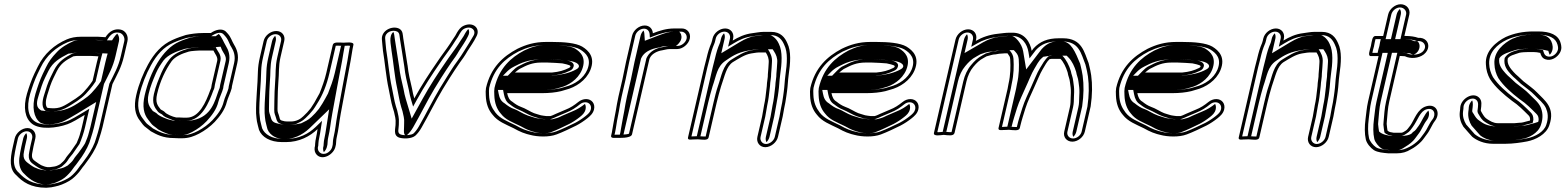

<svg xmlns="http://www.w3.org/2000/svg" viewBox="-20 -649 7371 904"><path d="M358.9 -26.4 358.8 -26.1C354.6 -7.5 347.9 7.8 340.9 24.5C337.5 29.5 313.6 64.4 310.7 68.1C303.8 77.1 293.6 87.5 286.5 100.2C282.3 107.3 273.3 115.2 263.7 123.9L253.8 129.2C241.2 135.6 233.4 135.3 214.2 138H203.5C196.9 137.1 186.3 134.5 184 132.8L173.6 128.6C170.8 127.2 165.7 124 160.4 120.3C137.3 103.2 124.5 101.7 133.1 64.5L133.2 64.2C134.2 57 135.7 49.1 137.7 40.5L146.4 2.5C152.4 -23.3 135.4 -46 109.1 -46C82.9 -46 55.4 -23.4 49.4 2.5L40.7 40.5C25.8 105 24.8 149.1 57.2 176.4C85.7 206.8 124.6 235 197.9 235H198.3L221.5 232.9C247.2 227.9 262.9 224.7 289 212C315.2 199.4 327.5 188.2 342.9 171.9C357.4 157.2 366 141 377.4 128.3L389.3 112C407.2 89.2 429.2 53.4 440.3 24.4L447.5 2.1C452.7 -14.3 458.4 -32 462.8 -50.9L509.4 -253.1C531.6 -298.4 551.3 -330.5 563.9 -385.2L580.1 -455.1C586 -481 570.5 -505.9 546.5 -509.9C518.9 -514.8 494.8 -502.1 476.7 -474H473.9C460.9 -474 444.7 -476.9 427 -476H361C336.1 -476 313.7 -471.8 294.3 -463.4C237.2 -438.8 186.8 -396 157.4 -334.2L142.2 -303.1C128.1 -273.3 117.3 -241.7 106.9 -207.5C88.3 -143.4 97.4 -91.8 131.5 -65.7C168.4 -37.6 246.3 -45.5 297.4 -64.1C317.5 -71.1 350.5 -90.6 378.8 -108L365.5 -50.4C363.5 -41.3 361.3 -33.4 358.9 -26.4ZM410.8 -385.5C420.3 -385.5 431.2 -384.3 443.2 -383.7C441.1 -376.4 438.1 -364.7 435.9 -355L415.9 -268.5C407.8 -256.8 402.3 -248.4 392.2 -236.7C365 -203.3 351.6 -193.9 309.8 -167.9C271.1 -143.3 252.4 -134.6 203.5 -141.2C193.4 -148.6 193.6 -173.7 202.2 -200.4C211.4 -230.1 219.6 -257.4 231.9 -282.1L247.7 -314.2C266.2 -350.8 289.3 -365.1 324.9 -383.6C330.4 -384.3 335.7 -385.5 340.1 -385.5ZM470.5 -459H483.3L489.2 -468.3C504 -491.1 519.5 -498.8 540.6 -495.1C557.3 -492.3 569.3 -473.3 565.1 -455.1L548.9 -385.2C536.7 -332.4 517.8 -301.9 494.9 -255L447.8 -50.9C443.6 -32.8 438 -15.5 432.9 0.8L425.8 22.6C415.2 49.9 394.7 83.3 377.6 105L366.1 120.8C352.5 136.2 345 150.6 332.8 163.1C317.7 179.1 309.2 187.1 284.8 198.8C260.8 210.6 246.9 213.3 222.7 218.1L201.1 220C130.6 219.7 96.8 194 69.1 164.6C51.1 149.3 43 126.4 46.1 94.7C48.9 75.7 51.1 60.4 55.7 40.5L64.4 2.5C68.5 -15 88 -31 105.7 -31C125.1 -31 135.2 -13.8 131.4 2.5L122.7 40.5C120.7 49 118.9 58.8 118 64.8C108.1 109.8 128.6 117.6 149.5 133C155.7 137.4 160.6 140.4 164.6 142.5L174.2 146.4C184.2 151.1 190 151.7 199 153H211.8C229.9 150.4 241.1 150.9 258.5 142.1L270.8 135.5C280.9 126.4 291.9 118.1 299.6 105.1C305.4 94.7 314.1 85.9 322.3 75.3C327.2 68.9 350 35.3 354.3 28.9C364.3 5 373.9 -21.4 380.5 -50.4L400.6 -137.1L372.9 -120.2C344.9 -103 312.1 -84 295.2 -78.1C250.8 -61.9 184.6 -55.3 150.4 -73.4C113.9 -92.6 102.9 -142.3 121.7 -206.5C131.9 -240 142.6 -271.3 155.9 -299.4L171.1 -330.6C198.1 -387.3 243.8 -426.7 297.7 -449.9C314.2 -457 334.2 -461 357.5 -461H423.9C439.7 -461.8 455.2 -459 470.5 -459ZM414.3 -400.5H343.5C334.7 -400.5 329.8 -398.9 323.3 -398.1C286.1 -378.8 255.8 -361.1 234.1 -318.1L218.3 -286C205.1 -259.4 196.6 -231 187.6 -201.6C177.8 -171.3 175.4 -141.1 195 -126.8C248.2 -119.6 275 -129.8 315.9 -155.8C357.2 -181.5 375.3 -194.7 403.2 -228.9C414.7 -242.1 421.4 -252.7 430.1 -265.2L450.9 -355C453 -364.4 456 -376 458 -383L462.2 -398L447.3 -398.7C435.9 -399.3 425 -400.5 414.3 -400.5ZM523.9 -385.2 540.1 -455.1C543.2 -468.9 539.1 -482.5 531.9 -490.8C526.9 -486.5 521 -479.9 515.7 -471.7L507.5 -459H470.5C438.8 -459 434.9 -461.4 426.5 -461H357.5C345.8 -461 336.4 -459.7 323.7 -454.2C297.1 -442.7 265.9 -424.6 244.3 -399.9C225.7 -380.6 209.4 -359.2 196.9 -332.8L181.7 -301.7C167.9 -272.5 157.1 -241 146.8 -207.1C128.5 -144.4 140 -94.5 167.9 -73.2C188.7 -57.4 237.7 -62.4 271.1 -74.6C282.5 -78.5 317.2 -97.9 345 -115L432.9 -168.8L405.5 -50.4C403.5 -41.4 401 -32.7 398.9 -26.1C394.4 -6.9 387.5 8.9 380.6 25.5C378.1 31.4 353 66.3 349.2 71.1C341.7 80.9 332.3 90.5 325.8 102.2C319.8 112.2 308.7 121.3 298.7 130.3L285.8 137.2C268 146.2 235.7 150.5 218.3 153H193C177.1 150.8 164.8 149.4 151.6 142.8L141.5 138.7C136.1 135.9 131.3 133 124.3 128C103.3 112.5 84.3 102.8 93.1 64.4C94.1 57.6 95.7 49.1 97.7 40.5L106.4 2.5C108.6 -6.8 107.3 -15.4 103.7 -22.3C97.4 -16 91.6 -6.8 89.4 2.5L80.7 40.5C76 60.8 73.6 77.5 70.9 95.7C67.4 130 77.3 155.2 94.7 169.9C123.1 200.1 156.6 218.9 197.4 220L210.1 218.8C230.8 214.7 236.3 214.1 258 203.5C280.4 192.7 289.8 184.3 305.2 168C318.3 154.6 326.1 139.8 339 125.1L350.7 109.1C368.2 86.9 389.6 52.1 400.5 23.7L407.6 1.6C412.8 -14.7 418.5 -32.3 422.8 -50.9L469.6 -253.8C492.1 -299.8 511.5 -331.1 523.9 -385.2ZM414.3 -400.5C432.4 -400.5 443.4 -399 451.7 -398.6L486.9 -396.9L483.1 -383.5C481.1 -376.3 478.1 -364.6 475.9 -355L455.6 -267.2C447.3 -255.2 441.2 -245.8 430.4 -233.3C403.1 -199.9 385.3 -186.9 343.8 -161C307.1 -137.7 263.2 -116.8 187 -127.1L173.9 -128.9L167.5 -133.5C147.7 -147.9 153.5 -173.4 162.4 -200.8C171.5 -230.5 179.8 -258.2 192.4 -283.6L208.3 -315.7C229.2 -357.3 261.8 -375.5 301.8 -396.2L315.8 -397.9C315.8 -397.9 323.5 -400.5 343.5 -400.5Z M1002.7 -362.5 976.8 -250.5C975.7 -245.4 975 -241.6 974.3 -235.1C974.1 -234.6 972.2 -229.5 970 -224.9C949.1 -167.3 918.1 -95 859 -95H843.9C839.2 -95 831.8 -95.3 822.8 -96H809.2C791.8 -99.5 764.3 -111.2 756.2 -120.8C751.8 -126 743.5 -129.6 736.7 -133.6C722.1 -151.9 710.3 -165.8 719.7 -206.5C733.5 -266.4 758.8 -319.7 788.4 -361.3C805.3 -383.1 835.7 -396.5 869.2 -406.2L879.6 -408.1C887.9 -409 908.1 -411 916.8 -411H980.5C982 -411 982.9 -411 984.9 -411.2C990.9 -396.2 1007 -381.1 1002.7 -362.5ZM1072.1 -243.1 1097.2 -351.9C1105.9 -389.6 1095.4 -416.9 1082.4 -438C1070.9 -456.8 1068.4 -472.6 1052.7 -490.3L1045.5 -498.1C1028.1 -518.3 994.8 -509.5 972.5 -493.5H935.9C907.4 -493.5 879.2 -489.5 855.6 -484.4L825.7 -474.5C814.4 -470.5 803.4 -466.1 793.6 -461.6C741.6 -438.9 705.4 -397.2 677.1 -345.5C653.9 -303.1 633.7 -254.3 621.3 -200.6C608.8 -146.5 616.6 -108.6 638.8 -80.8C647.6 -69.9 654.7 -56.5 668.8 -47.6C675.5 -43.3 681.5 -37 690 -31C717.8 -15.7 746.9 1 798.7 1C808.7 1.7 816.1 2 821.5 2H836.6C869.5 2 893.6 -7.6 917.5 -19.9C944 -33.8 970.2 -53.3 991 -74.9C1013.7 -99.8 1039.2 -130.9 1048.4 -170.8C1051.5 -184.3 1066.8 -215.8 1070.9 -233.4L1071.1 -234.2C1071.1 -237.1 1071.4 -240.2 1072.1 -243.1ZM984 -426H920.3C909.6 -426 889.8 -423.9 880.8 -422.9L868.9 -420.8C834.3 -410.8 798.8 -396.8 776.9 -368.4C762 -349.1 750.8 -330.7 739.8 -306C726 -273.1 713.7 -245.4 704.7 -206.5C694.2 -161.1 709.1 -141.2 723.8 -122.8C728.4 -116.9 741.5 -112.1 743.4 -109.8C752.7 -98.9 764.9 -95 778.7 -89.4C788.6 -84.9 795.4 -82.8 804.4 -81H818.8C829.3 -80.2 834.8 -80 840.4 -80H855.5C930.5 -80 965 -169.6 984.1 -222.1C987.9 -230.2 988.1 -230.7 989.4 -235.7C990.1 -241.9 990.8 -245.8 991.8 -250.5L1017.7 -362.5C1024.2 -390.5 1003.5 -409.1 999.4 -419.2L996.3 -426.9C992.4 -426.6 987.7 -426 984 -426ZM802.7 -14H802.2C754.1 -14 727 -29.5 700.2 -44.2C692.5 -49.7 687.3 -55.4 679.1 -60.7C667.8 -67.9 661.4 -79.5 651.8 -91.6C631.9 -116.4 624.6 -149.7 636.3 -200.6C648.3 -252.6 667.9 -300 690.4 -341C717.5 -390.6 750.3 -427.7 797.2 -448.2C806.6 -452.5 817 -456.6 827.7 -460.4L856.5 -470C880.7 -475.1 905.4 -478.5 932.4 -478.5H974.6C993.2 -491.9 1019.4 -502.6 1033 -486.9L1040.2 -479C1051.3 -466.5 1055.3 -455.7 1061.9 -441C1064.3 -434.2 1066.5 -431.9 1068.7 -428.4C1080.9 -408.5 1089.8 -384.8 1082.2 -351.9L1057.1 -243.1C1056.3 -239.5 1055.9 -235.3 1055.7 -232.7C1051.4 -216 1037.4 -188.2 1033.4 -170.8C1025.3 -135.7 1002.6 -107.5 980.7 -83.6C962.1 -64.1 937.2 -45.6 912.9 -32.9C890.2 -21.2 869.8 -13 840 -13H824.9C820.1 -13 812.4 -13.3 802.7 -14ZM1014.3 -235.3 1014.2 -234.9C1013.7 -233.1 1012.3 -229.4 1009.7 -223.8C991.9 -175 977.1 -100.2 888 -83C878.2 -81.1 866.8 -80 855.5 -80H840.4C831.9 -80 825.8 -80.3 815.7 -81H796.2C781 -84 769.1 -87.2 756.1 -93C744.2 -97.8 727 -104.3 717.8 -115.2C716.4 -116.8 707 -122 699.6 -126.3C684.4 -145.5 669.7 -163.2 679.7 -206.5C688.4 -244.4 700.5 -271.4 714.2 -304.1C724.8 -328 735.5 -344 749.8 -364.1C770.4 -390.8 809.7 -407.1 850.2 -418.9L868.1 -422.1C881.1 -423.5 897.8 -426 920.3 -426H981.4L1018.8 -429.2L1024.6 -414.7C1029.6 -402.1 1047.9 -385.1 1042.7 -362.5L1016.8 -250.5C1015.7 -245.6 1015.1 -241.7 1014.3 -235.3ZM824.9 -13H840C848.9 -13 861.8 -15.7 885.6 -28C908.8 -40.1 933.1 -57.8 953.2 -78.8C975.3 -102.9 999.6 -132.7 1008.4 -170.8C1011.9 -185.9 1027 -216.7 1030.9 -233.6C1031 -236.3 1031.4 -239.9 1032.1 -243.1L1057.2 -351.9C1065.5 -387.9 1055.6 -413.4 1043.2 -433.5C1031.2 -453.2 1026.4 -471.6 1010.2 -489.1C1009.7 -488.8 1008.6 -488.1 1007.8 -487.5L995.3 -478.5H932.4C915.1 -478.5 896.1 -476.2 877.1 -472.4L851.5 -463.8C842.2 -460.5 832.5 -456.8 823.6 -452.6C744.3 -418 686.6 -310.1 661.3 -200.6C649.1 -147.6 657.1 -111.6 677.4 -86.2C686.8 -74.4 694.6 -61.9 703.8 -56C713.1 -50.1 717.6 -44.9 725 -39.5C754.5 -23.3 775.9 -14 802.2 -14H805.7C812.3 -13.6 824.8 -13 824.9 -13Z M1564.9 0.5C1575.7 -46.2 1574.9 -62.4 1584.5 -114.9C1599.6 -198.2 1615.3 -281.7 1630.8 -362.8C1635.7 -388.7 1638.3 -412.6 1643.3 -434.5L1644 -437.5C1647.9 -454.4 1607.5 -448 1598 -448C1577.2 -448.5 1550.4 -453.1 1546.8 -437.5L1516.3 -305.5C1508.5 -271.7 1496.3 -239.3 1484.6 -209.8C1483.5 -207.2 1460 -165.1 1459.7 -165.2L1443.2 -139.5C1431.5 -124.5 1421.9 -114.5 1408.5 -102C1394.9 -88.4 1375.4 -77 1349 -77H1331.8C1320.9 -77 1320.5 -78 1306.2 -81.5C1297.7 -85.1 1298.3 -86.9 1294.9 -99.7C1290.8 -116.3 1286.1 -119.5 1286.6 -135.8C1287.1 -157.8 1287.2 -196.6 1288.2 -219.7L1290.6 -263C1295 -306.3 1290.4 -335.2 1300.7 -379.8L1318.3 -456.1C1324.3 -481.9 1307.3 -503 1280.6 -503C1254 -503 1227.2 -481.8 1221.2 -455.9L1203.5 -379.1C1197.7 -353.7 1195.1 -334.1 1194.3 -312.5C1193.6 -250.7 1184.1 -176.3 1185.7 -115.1C1185.4 -107.8 1189.7 -77.4 1189.7 -77.4C1192.7 -66.4 1195.9 -47.9 1199.6 -37.1C1213 -3.7 1251.4 20 1308.3 20H1326.6C1388.8 20 1439.5 -6.9 1475.2 -41.3C1473 -27.3 1471.2 -13.8 1468.1 -0.5C1465.7 9.8 1464.3 19 1463.9 26.8L1463.2 38.1L1461.4 45.9C1459.9 59.2 1462.9 70.5 1470.8 79.1C1498.1 109.3 1553.2 78.3 1559.9 39.3L1561.8 31.1C1563.3 19.7 1562.6 10.5 1564.9 0.5ZM1549.9 0.5C1547 13 1547.6 23.9 1546.6 31.9L1544.8 39.7C1543.3 48.8 1538.3 57.2 1530.7 64C1504.6 87.6 1474.4 72.6 1476.6 45L1478.5 36.9L1479.3 24.2C1479.6 17.4 1480.9 9.2 1483.1 -0.5C1486.4 -14.8 1488.3 -28.7 1490.4 -42.4L1496.3 -80.2L1465.7 -50.7C1433.3 -19.5 1387.7 5 1330 5H1311.8C1258.8 5 1225.6 -17.3 1214.2 -44.8C1211 -54.6 1207.6 -73.4 1204.8 -83.4C1204.1 -88.4 1201 -114.9 1201.1 -118.3C1199.6 -178 1209 -252.8 1209.7 -315.5C1210.5 -335.9 1212.9 -354.6 1218.5 -379.1L1236.2 -455.9C1240.2 -473.1 1258.5 -488 1277.2 -488C1295.9 -488 1307.2 -473.1 1303.3 -456.1L1285.7 -379.8C1274.7 -332.3 1279.5 -302.5 1275.3 -260.8L1272.8 -217C1271.8 -193.3 1271.7 -154.5 1271.2 -132.8C1270.6 -112.8 1276.5 -106.9 1279.9 -93.1C1282.8 -82.2 1285.7 -72.5 1297.6 -67.5C1308.8 -62.8 1316.7 -62 1328.3 -62H1345.5C1354 -62 1367 -63.7 1374.3 -65.3C1389.6 -72.8 1404.2 -78.7 1418.1 -92.6C1431.2 -105 1442.5 -116.7 1454.7 -132.4C1461 -140.5 1466.8 -151.1 1472 -159.1C1499.4 -201.4 1517.9 -247.7 1531.3 -305.5L1560.9 -433.5C1569.2 -434.7 1581.2 -433.3 1594.4 -433C1603.3 -433 1620.8 -434.9 1628.1 -433.4C1622.6 -408.7 1620.4 -387.3 1615.6 -362.2C1600.1 -281.1 1584.4 -197.5 1569.4 -114.1C1559.6 -60.6 1560.4 -44.9 1549.9 0.5ZM1585.8 -433.2 1556.3 -305.5C1548.4 -271.1 1536.1 -238.6 1524.3 -208.7C1522.3 -204.3 1501.4 -166.6 1498.5 -162.5L1481.9 -136.9C1469.9 -121.4 1459.9 -110.8 1445.9 -97.7C1431.6 -83.7 1414.1 -76.3 1398 -68.4C1379.4 -64.2 1367.3 -62 1345.5 -62H1328.3C1305.2 -62 1289.5 -67 1282.4 -68.7C1261.6 -73.7 1258.1 -85.2 1254.9 -97C1251.2 -112.2 1245.9 -116.9 1246.4 -134.7C1246.9 -156.5 1247 -195.4 1248.1 -218.7L1250.5 -262.2C1254.8 -304.9 1250.1 -334.1 1260.7 -379.8L1278.3 -456.1C1280.5 -465.6 1279.3 -473.5 1275.5 -480.4C1269.4 -474.5 1263.4 -465.4 1261.2 -455.9L1243.5 -379.1C1237.7 -354 1235.2 -334.8 1234.4 -313.6C1233.8 -251.5 1224.3 -177.3 1225.9 -116.3C1225.6 -110.5 1229.2 -83.4 1229.7 -79.8C1232.8 -68.6 1235.9 -50.6 1239.4 -40.4C1252.6 -8 1287.8 5 1311.8 5H1330C1358.3 5 1401.8 -10.9 1437.9 -45.6L1529.7 -134.2L1515.3 -41.7C1513.1 -27.8 1511.3 -14.2 1508.1 -0.5C1505.8 9.6 1504.4 18.4 1504.1 25.8L1503.3 37.7L1501.5 45.6C1500.6 53.7 1501.7 61.2 1504.8 67.3C1512 60.1 1518 50.4 1519.9 39.4L1521.7 31.4C1523 21.3 1522.4 11.4 1524.9 0.5C1535.6 -45.7 1534.8 -61.7 1544.5 -114.6C1559.5 -197.9 1575.2 -281.5 1590.7 -362.6C1595.6 -387.8 1598 -410.9 1603 -433.3C1602.2 -433.2 1598.6 -433 1594.6 -433H1593.3C1590.1 -433.1 1589.8 -433.1 1585.8 -433.2Z M1835.2 -122.2C1839 -104.2 1844.5 -87.3 1842.5 -68H1842.6C1843.2 -45.9 1828.6 -11.9 1859.7 -1C1881.3 5.4 1918.1 4.6 1935.6 -10.3C1945.6 -19.4 1956.1 -32.7 1964.7 -48.1C1999.7 -108.9 2030.1 -171.6 2064.2 -228.4L2096.2 -280.3C2114 -308.4 2126.8 -327.6 2143.6 -352.2C2156.8 -369.7 2169.8 -388.2 2180.6 -407.6C2194.2 -429.2 2210.5 -451.2 2222.8 -476.7C2243.8 -513.5 2210.2 -548 2164.8 -528.5C2146.6 -520.3 2139.9 -508.2 2131.9 -495.9L2123.5 -480.7C2119.9 -475.4 2114.8 -467.8 2109.7 -460L2098.8 -443C2080 -414.4 2059.6 -389.2 2039.6 -358.9C2002.5 -305.3 1964.2 -246.6 1930.6 -185.7C1925.6 -202.2 1923.8 -211.7 1919.8 -232.8C1911.1 -270.4 1903.1 -301.1 1898.9 -342H1898.7C1891.8 -384.9 1885.5 -428.8 1878.7 -468.9C1876 -484.4 1878.3 -503.7 1859.7 -514C1827.5 -530.2 1774.1 -505.8 1778.1 -462.6C1779.1 -445.1 1781.5 -431 1782.8 -413.6L1782.7 -412.7C1792.2 -356.2 1797.5 -287.3 1809.9 -231C1816.4 -201.9 1820.7 -169.4 1829.1 -142ZM1850.2 -128.8 1843.9 -149.1C1835.9 -175.1 1831.7 -207.4 1825 -237.1C1813.2 -291 1807.2 -362.2 1798.3 -415.7C1796.5 -439.4 1794.5 -448.2 1793.5 -467C1790.7 -497.2 1827.2 -511.4 1850.2 -500.4C1862.5 -493.1 1860.2 -482.3 1863.5 -463.3C1870.3 -423.5 1876.5 -379.6 1883.5 -336.5C1888 -294.4 1896.1 -263.5 1904.7 -226.8C1908.5 -206.3 1910.7 -195.4 1915.7 -178.7L1925.1 -147.2L1943.8 -181.1C1977 -241.3 2014.7 -299.1 2051.9 -352.8C2071.6 -382.6 2091.6 -407.2 2111.3 -437.2L2122.2 -454.2C2127.5 -462.2 2132.5 -469.7 2136.2 -475.3L2144.8 -490.7C2153.4 -504.1 2156.4 -509.6 2168.3 -515C2200.6 -528.9 2223.1 -505.1 2209.7 -481.6C2196.3 -458.1 2182.5 -436.3 2168 -413.2C2156.5 -394.9 2145.2 -376.8 2131.9 -359.2C2113.7 -335.1 2101.6 -314.3 2083.5 -285.8L2051.4 -233.7C2016.5 -175.6 1986.3 -113.1 1951.7 -52.9C1943.9 -39.1 1934.1 -27.1 1926.8 -20.4C1917.6 -13 1886.8 -9.8 1867.3 -15.4C1847 -23.1 1858.9 -41.1 1858 -71.8C1859.9 -92.9 1853.7 -112.2 1850.2 -128.8ZM1875.2 -124.9C1878.8 -107.4 1884.7 -90.1 1882.8 -69.5C1883.4 -46.2 1877.9 -18.3 1887.8 -12.7C1892.2 -11.8 1893.4 -10.7 1898.8 -15.2C1906.8 -22.4 1917.3 -35.4 1925.5 -50C1960.4 -110.5 1990.6 -173.1 2025.1 -230.5L2057.1 -282.5C2075.2 -310.9 2087.7 -329.8 2104.8 -354.9C2118.3 -372.8 2130.6 -390.2 2141.5 -409.7C2155.7 -432.3 2171.2 -452.9 2183.4 -478.4C2191 -491.8 2190.2 -504.2 2184.9 -512.6C2180.1 -507.9 2176.1 -501.5 2171 -493.8L2162.6 -478.5C2158.9 -473.2 2153.8 -465.5 2148.7 -457.7L2137.8 -440.6C2118.5 -411.4 2098.4 -386.5 2078.5 -356.5C2041.3 -302.8 2003.3 -244.5 1969.9 -183.9L1918.3 -90.5L1890.7 -182.8C1885.7 -199.4 1883.7 -209.6 1879.8 -230.4C1871.4 -266.3 1863 -300 1859 -337.6C1851.2 -385.8 1845.7 -425.2 1838.7 -466.7C1836.6 -478.5 1836.8 -490.5 1832 -498.7C1808.5 -478.5 1821.3 -437.5 1823 -414.7L1822.9 -414.1C1832.3 -357.7 1837.7 -288.9 1850 -233.5C1856.5 -204.1 1860.8 -171.6 1869 -145Z M2428.7 -325.6C2459.6 -341.8 2485.8 -354.5 2528.1 -354.5H2557.6C2569.5 -354.5 2618.9 -351.6 2627.5 -350.6C2630.2 -350.3 2666.1 -342.8 2665.1 -338.2L2665.7 -336.2L2665.4 -335C2665.1 -333.6 2662.8 -331.2 2659.3 -329.3C2634.7 -317.1 2613.1 -310.8 2579.1 -307.5L2404.4 -307.5C2405.9 -309 2428.1 -327 2428.7 -325.6ZM2391.7 -170.4C2378.7 -177.4 2371.6 -191.2 2367.9 -210.5H2534.9C2564.8 -210.5 2596.2 -213.6 2621.6 -219.8L2642 -225.8C2690.8 -237.9 2738.9 -269.9 2759.4 -318.7C2784.1 -379.5 2751.5 -411 2721 -429.6C2690.6 -447.2 2633.9 -451.5 2580 -451.5H2550.5C2497.5 -451.5 2456.3 -438.7 2416.6 -419.5C2348 -383.4 2290.3 -330.7 2268.3 -235L2268.2 -234.7L2268.2 -234.5C2266.5 -224.4 2266.3 -212.4 2267.2 -199C2268.4 -161.2 2279.6 -131.3 2299.4 -108.6C2324 -76.6 2359.8 -64.3 2398.5 -45.2L2419 -34.3C2431.1 -27.9 2446.8 -22 2460.9 -17.8L2477 -13.7C2509.6 -4.8 2564 -2.2 2600.7 -16.1C2632.2 -28 2662.9 -43.1 2692.5 -57.5C2711 -67 2730.7 -80.1 2746.2 -92.7C2758 -102.3 2772.5 -114.6 2776.9 -134C2783.1 -160.6 2766.3 -182.5 2739.6 -182.5C2726.4 -182.5 2713.5 -177.6 2702.1 -168.3C2684.3 -153.9 2665.7 -141.4 2643.3 -132.8L2598.6 -113.7C2587.5 -108.9 2580.7 -104.8 2571.2 -102.5H2552.5C2539.9 -103.7 2538.1 -104.4 2526.3 -106.3L2510 -111.2C2505.4 -112.5 2500.4 -114.1 2494.5 -116.1C2479.4 -121.3 2452.3 -139.7 2432 -146.1C2416.6 -152 2403.7 -160.7 2391.7 -170.4ZM2632.6 -365.5C2622.6 -366.7 2574.4 -369.5 2561.1 -369.5H2531.6C2487 -369.5 2456 -355.2 2426.2 -339.7C2412.5 -334.5 2399.4 -321.5 2394.5 -316.5L2370.9 -292.5L2576.3 -292.5C2612 -295.9 2636.9 -302.9 2663.6 -316.2C2669 -318.9 2677.7 -323.5 2680.4 -335L2681.5 -339.9C2682.3 -364.5 2633.2 -366.5 2632.6 -365.5ZM2381.2 -157.4C2394.8 -146.6 2406.9 -138.5 2423.7 -132C2440.9 -125.3 2468.5 -108 2486.7 -101.8C2492.6 -99.8 2498 -98.1 2502.7 -96.7L2519.7 -91.6C2531.3 -89.7 2534.9 -88.7 2548.4 -87.5H2569.6C2583 -90.8 2591.8 -95.8 2601.9 -100.2L2646.2 -119.1C2672.6 -129.5 2691.4 -142.4 2710.2 -157.7C2718.3 -164.3 2726.8 -167.5 2736.2 -167.5C2754.5 -167.5 2766.2 -152.3 2761.9 -134C2759 -121.2 2749.9 -112.9 2738 -103.3C2723.8 -91.7 2704.7 -79.1 2688.1 -70.5C2658.9 -56.4 2628.4 -41.4 2598.2 -30C2567.1 -18.2 2514.5 -19.9 2483.9 -28.3L2468 -32.3C2453.4 -36.8 2439.7 -41.9 2428.6 -47.8L2407.9 -58.9C2367.7 -78.7 2334.8 -90.1 2312.4 -119.2C2295.2 -141.6 2283.8 -166 2282.6 -203C2281.7 -216.2 2282.1 -227.3 2283.3 -235.3C2304.7 -326.2 2356.5 -372.3 2421.1 -406.5C2459.8 -425.1 2496.6 -436.5 2547 -436.5H2576.6C2629.7 -436.5 2684.9 -431.5 2711 -416.3C2740 -398.6 2766 -372.6 2745.3 -321.3C2727.8 -279.9 2686.1 -251.3 2641.1 -240.2L2620.8 -234.2C2596.4 -228.4 2567.1 -225.5 2538.4 -225.5H2348.7L2352.7 -204.7C2356.7 -184 2364.6 -167.2 2381.2 -157.4ZM2348.1 -292.5 2366.9 -311.6C2371.2 -316 2384.6 -328.3 2401.6 -336.2C2429.6 -350.7 2465.9 -369.5 2531.6 -369.5H2561.1C2582.3 -369.5 2625.4 -367 2642.2 -364.9C2650.9 -364 2698.8 -360.3 2705 -341.3C2705.4 -339.9 2705.6 -339 2706 -337.7L2705.4 -335C2704.2 -329.6 2699.6 -325.9 2691.9 -321.7C2663.4 -305.9 2626.6 -296.9 2580.8 -292.5ZM2356.2 -162.2C2337.3 -173.3 2331.6 -188.8 2327.8 -208.2L2324.5 -225.5H2538.4C2560.4 -225.5 2583 -227.8 2600.2 -231.8L2620.3 -237.7C2652.5 -245.7 2699.7 -272.1 2719.8 -319.7C2743.1 -377.4 2712.9 -404.7 2686.5 -420.9C2666.6 -432.2 2626.5 -436.5 2576.6 -436.5H2547C2514.1 -436.5 2485.5 -429.2 2448.2 -411.3C2385.7 -378.2 2329.9 -328.9 2308.2 -234.9C2306.7 -225.3 2306.4 -213.9 2307.4 -200.5C2308.6 -163.4 2319.3 -135.4 2337.9 -114.1C2360.9 -84.2 2389.2 -75.6 2431.6 -54.8L2452.5 -43.6C2462 -38.6 2473.9 -34.1 2486.6 -30.1L2501.9 -26.3C2526.1 -19.6 2556.8 -19.9 2573.4 -26.2C2601.9 -36.9 2631 -51.2 2661 -65.8C2676.2 -73.6 2695.6 -86.3 2710 -98C2721.4 -107.2 2733 -116.8 2736.9 -134C2739.2 -144 2737.9 -152.7 2734.1 -159.7C2716.7 -146 2699.3 -134 2671.7 -123.2L2627.9 -104.4C2619.9 -101 2612.7 -95.4 2591 -90.1L2580.2 -87.5H2544.3C2525.9 -89.2 2514.7 -91.3 2503.2 -93.2L2483.6 -99.1C2478.4 -100.6 2472.4 -102.5 2466.1 -104.6C2441.6 -113 2415.8 -130.8 2404.6 -134.3C2383.6 -140.9 2369.3 -151.8 2356.2 -162.2Z M2861 -26 2857.4 -10.5C2854.2 3.4 2874.5 0 2883 0C2888.3 0 2951.1 4 2955.8 -16.5L3037.9 -372C3040.7 -376.9 3040.9 -378.5 3041.1 -378.4C3049.9 -395.5 3074.1 -408.8 3097.7 -412.1C3111.2 -414 3118.9 -418 3133 -418H3168C3193.8 -418 3221.6 -440.3 3227.7 -466.5C3233.8 -492.7 3216.3 -515 3190.4 -515H3155.4C3117.6 -515 3085.7 -504.8 3053.9 -492.4C3052.6 -512.6 3038.7 -529 3015.6 -529C2989 -529 2962.1 -507.1 2955.9 -480.5L2927.5 -357.5C2921.1 -329.7 2917.2 -304.2 2910.6 -275.5L2891.9 -194.5C2889.6 -184.3 2887.3 -172.9 2885 -160.1L2879.1 -126C2877.6 -116.7 2875.9 -108 2874 -99.5C2870.9 -86.3 2865.8 -51.2 2863.6 -41.5L2863.4 -40.9C2863.2 -37.1 2862.5 -32.5 2861 -26ZM2889 -99.5C2891 -108.3 2892.8 -117.6 2894.3 -127L2900.1 -160.9C2902.4 -173.5 2904.6 -184.6 2906.9 -194.5L2925.6 -275.5C2932.4 -304.9 2936.3 -330.5 2942.5 -357.5L2970.9 -480.5C2975.2 -498.8 2993.8 -514 3012.2 -514C3027.6 -514 3037.5 -503.1 3038.6 -488.1L3039.7 -472L3056.7 -478.6C3087.7 -490.7 3117 -500 3151.9 -500H3186.9C3204.4 -500 3216.8 -484.2 3212.7 -466.5C3208.6 -448.8 3188.9 -433 3171.5 -433H3136.5C3119 -433 3109.3 -428.4 3099 -426.9C3071.4 -423.1 3041.9 -408.8 3027.3 -382C3025.7 -378.5 3026.4 -379.5 3023.5 -374.5L2941.5 -19.5C2928.6 -14.1 2891.8 -15 2886.5 -15C2881.6 -15 2876.8 -14.6 2873.4 -14.7L2876 -26C2880.5 -45.4 2884.3 -79.1 2889 -99.5ZM2901 -26 2898.4 -14.7C2903.9 -14.6 2912.3 -14.9 2915.4 -15.4C2915.5 -15.6 2915.7 -16 2915.8 -16.5L2998.1 -373C3001.1 -378.2 2999.8 -376.9 3002.1 -380.8C3012.6 -399.8 3037.2 -418.9 3086.9 -426.1C3086.9 -426.1 3098.2 -433 3136.5 -433H3162.1C3171.1 -438 3184.2 -451.3 3187.7 -466.5C3191.2 -481.5 3184.8 -494.7 3177.6 -500H3151.9C3134.9 -500 3113.2 -494.8 3081.7 -482.5L3016.1 -457L3013.8 -490.8C3013.4 -496.2 3012.2 -500.7 3009.9 -505.4C3003.6 -498.9 2998.1 -490.1 2995.9 -480.5L2967.5 -357.5C2961.2 -330 2957.3 -304.5 2950.6 -275.5L2931.9 -194.5C2929.6 -184.4 2927.3 -173.1 2925 -160.4L2919.2 -126.4C2917.7 -117.1 2916 -108.1 2914 -99.5C2911 -86.7 2906 -52.1 2903.5 -41.3C2903.3 -37.6 2902.5 -32.4 2901 -26Z M3574.7 -137.5C3572 -125.6 3570.5 -110.5 3568.1 -99.9L3546 -4.5C3540.1 21.3 3557.1 44 3583.3 44C3609.6 44 3637.1 21.4 3643 -4.5L3665.2 -100.6C3668.1 -112.9 3669.6 -128 3672 -138.4C3676.5 -158.3 3679.7 -176.7 3682.5 -197.3L3685.5 -218.7C3689.4 -246.2 3689.5 -268.9 3693.2 -295.3C3701.4 -352.4 3706.2 -407.2 3686.8 -446.3C3675.8 -471.7 3656.3 -499 3610.5 -499H3575.7C3556.9 -499 3538.7 -494.5 3523.2 -492.9C3486.1 -488.5 3457.1 -474.4 3429.7 -458L3431.7 -466.5C3437.9 -493.1 3421 -515 3394.4 -515C3367.8 -515 3341 -493.8 3335 -467.9L3332.5 -457.2C3331.4 -452.3 3330.2 -448.5 3329.1 -446C3319.2 -423.3 3313.1 -403.2 3306.1 -372.8C3302.2 -359.1 3298.8 -345.6 3295.6 -331.9L3219.3 -1.5C3216.2 12.1 3235.7 7.8 3240.4 7.8C3247.1 7.8 3255.3 7.5 3265.9 7C3286 8 3312.8 14 3316.3 -1.5L3354 -164.4C3359.4 -188.2 3368.5 -220.6 3374.8 -241.8C3392.7 -292 3399.5 -335.6 3430.3 -356.4C3457.4 -372.5 3485.8 -392.1 3516.7 -397.3L3541.4 -401.1C3545.4 -401.7 3549.1 -402 3552.2 -402H3585.6C3594.6 -388.1 3601 -372.3 3599.3 -353.4C3597.7 -335.1 3597.8 -319.3 3595.4 -299.9C3596.3 -285.2 3590.5 -262.7 3590.3 -243.2L3588.3 -226.3C3585.6 -202.6 3583.2 -178.4 3577.5 -153.9L3577.4 -153.4C3576.9 -148.5 3576.1 -143.2 3574.7 -137.5ZM3657 -138.4C3654.2 -126.3 3652.7 -111.4 3650.2 -100.6L3628 -4.5C3624 13 3604.5 29 3586.8 29C3569.1 29 3557 13 3561 -4.5L3583.1 -99.9C3585.9 -112.1 3587.3 -127.1 3589.7 -137.5C3591.1 -143.2 3592.3 -151 3592.6 -154.3C3598.7 -181.2 3600.9 -204.4 3603.6 -228L3605.6 -245.7C3605.8 -262.5 3611.4 -285 3610.8 -302.8C3613.4 -324.5 3613.1 -338.1 3614.6 -355.5C3617 -381.5 3606.6 -400.4 3595.8 -417H3555.6C3551.6 -417 3547.4 -416.7 3542.5 -416L3517.6 -412.1C3481.3 -405.9 3450.7 -384.3 3424.6 -368.8C3383.2 -344.2 3376.4 -288.5 3360.3 -243.7C3352.7 -222.4 3344.6 -188.9 3339 -164.4L3302.4 -6.2C3294 -5.6 3281.6 -7.4 3269.3 -8C3255 -7.3 3246.1 -7.2 3235.5 -6.6L3310.6 -331.9C3313.7 -345.3 3317.1 -358.6 3320.9 -372.1L3321 -372.5L3321.1 -372.8C3328 -402.8 3333.7 -421.4 3343.1 -443C3344.9 -447.1 3346.3 -451.6 3347.5 -457.2L3350 -467.9C3354 -485.1 3372.2 -500 3390.9 -500C3409.3 -500 3420.9 -484.8 3416.7 -466.5L3408.1 -429.2L3435.5 -445.7C3461.8 -461.5 3487.8 -474 3521.4 -478C3538.4 -479.7 3555.9 -484 3572.2 -484H3607.1C3645.9 -484 3662 -462 3672.5 -437.7C3690 -402.4 3686.2 -351 3677.9 -294C3674.1 -266.2 3674 -243.8 3670.2 -217.3L3667.3 -195.9C3664.5 -176.1 3661.4 -157.7 3657 -138.4ZM3269.4 -8.1C3273.6 -7.9 3274.4 -7.9 3277.8 -7.7L3314 -164.4C3319.5 -188.5 3328.5 -220.7 3334.9 -242.3C3352.7 -292.2 3355.4 -335.6 3395.5 -362.7C3419.5 -379 3448.5 -401.7 3503.4 -411L3529.4 -415C3538.5 -416.3 3545.7 -417 3555.6 -417H3617.9L3624.6 -406.7C3634.3 -391.9 3641.3 -374.7 3639.4 -354.2C3637.8 -336.3 3638 -321.2 3635.5 -301C3636.3 -285.1 3630.6 -263.2 3630.4 -244.2L3628.4 -227C3625.7 -203.3 3623.3 -179 3617.5 -153.8C3617 -149.4 3616.1 -143.2 3614.7 -137.5C3612.1 -126.1 3610.6 -111.1 3608.1 -99.9L3586 -4.5C3583.9 4.8 3585.2 13.4 3588.8 20.3C3595.1 14 3600.9 4.8 3603 -4.5L3625.2 -100.6C3627.9 -112.3 3629.4 -127.4 3632 -138.4C3633.7 -145.9 3634.6 -150.6 3635.7 -158.9C3637.2 -165.5 3638 -169.8 3638.9 -177.3C3640.2 -183 3641.5 -189.8 3642.4 -196.8L3645.4 -218.2C3649.3 -245.3 3649.4 -267.9 3653.1 -294.8C3661.3 -351.8 3665.5 -405.6 3647.2 -442.5C3634.5 -471.9 3610 -484 3607.1 -484H3572.2C3569.3 -484 3558.4 -481.4 3531.6 -478.6C3514.4 -476.4 3490.2 -467 3463.3 -450.9L3376 -398.3L3391.7 -466.5C3394 -476.4 3392.6 -485.3 3388.9 -492.1C3383 -486.3 3377.2 -477.2 3375 -467.9L3372.5 -457.2C3371.4 -452 3370.1 -448 3368.7 -444.8C3359 -422.5 3353.1 -403.2 3346 -372.7C3342.1 -358.8 3338.8 -345.6 3335.6 -331.9L3260.8 -7.7C3262.6 -7.8 3267.2 -8 3269.4 -8.1Z M3955.7 -325.6C3986.6 -341.8 4012.8 -354.5 4055.1 -354.5H4084.6C4096.5 -354.5 4145.9 -351.6 4154.5 -350.6C4157.2 -350.3 4193.1 -342.8 4192.1 -338.2L4192.7 -336.2L4192.4 -335C4192.1 -333.6 4189.8 -331.2 4186.3 -329.3C4161.7 -317.1 4140.1 -310.8 4106.1 -307.5L3931.4 -307.5C3932.9 -309 3955.1 -327 3955.7 -325.6ZM3918.7 -170.4C3905.7 -177.4 3898.6 -191.2 3894.9 -210.5H4061.9C4091.8 -210.5 4123.2 -213.6 4148.6 -219.8L4169 -225.8C4217.8 -237.9 4265.9 -269.9 4286.4 -318.7C4311.1 -379.5 4278.5 -411 4248 -429.6C4217.6 -447.2 4160.9 -451.5 4107 -451.5H4077.5C4024.5 -451.5 3983.3 -438.7 3943.6 -419.5C3875 -383.4 3817.3 -330.7 3795.3 -235L3795.2 -234.7L3795.2 -234.5C3793.5 -224.4 3793.3 -212.4 3794.2 -199C3795.4 -161.2 3806.6 -131.3 3826.4 -108.6C3851 -76.6 3886.8 -64.3 3925.5 -45.2L3946 -34.3C3958.1 -27.9 3973.8 -22 3987.9 -17.8L4004 -13.7C4036.6 -4.8 4091 -2.2 4127.7 -16.1C4159.2 -28 4189.9 -43.1 4219.5 -57.5C4238 -67 4257.7 -80.1 4273.2 -92.7C4285 -102.3 4299.5 -114.6 4303.9 -134C4310.1 -160.6 4293.3 -182.5 4266.6 -182.5C4253.4 -182.5 4240.5 -177.6 4229.1 -168.3C4211.3 -153.9 4192.7 -141.4 4170.3 -132.8L4125.6 -113.7C4114.5 -108.9 4107.7 -104.8 4098.2 -102.5H4079.5C4066.9 -103.7 4065.1 -104.4 4053.3 -106.3L4037 -111.2C4032.4 -112.5 4027.4 -114.1 4021.5 -116.1C4006.4 -121.3 3979.3 -139.7 3959 -146.1C3943.6 -152 3930.7 -160.7 3918.7 -170.4ZM4159.6 -365.5C4149.6 -366.7 4101.4 -369.5 4088.1 -369.5H4058.6C4014 -369.5 3983 -355.2 3953.2 -339.7C3939.5 -334.5 3926.4 -321.5 3921.5 -316.5L3897.9 -292.5L4103.3 -292.5C4139 -295.9 4163.9 -302.9 4190.6 -316.2C4196 -318.9 4204.7 -323.5 4207.4 -335L4208.5 -339.9C4209.3 -364.5 4160.2 -366.5 4159.6 -365.5ZM3908.2 -157.4C3921.8 -146.6 3933.9 -138.5 3950.7 -132C3967.9 -125.3 3995.5 -108 4013.7 -101.8C4019.6 -99.8 4025 -98.1 4029.7 -96.7L4046.7 -91.6C4058.3 -89.7 4061.9 -88.7 4075.4 -87.5H4096.6C4110 -90.8 4118.8 -95.8 4128.9 -100.2L4173.2 -119.1C4199.6 -129.5 4218.4 -142.4 4237.2 -157.7C4245.3 -164.3 4253.8 -167.5 4263.2 -167.5C4281.5 -167.5 4293.2 -152.3 4288.9 -134C4286 -121.2 4276.9 -112.9 4265 -103.3C4250.8 -91.7 4231.7 -79.1 4215.1 -70.5C4185.9 -56.4 4155.4 -41.4 4125.2 -30C4094.1 -18.2 4041.5 -19.9 4010.9 -28.3L3995 -32.3C3980.4 -36.8 3966.7 -41.9 3955.6 -47.8L3934.9 -58.9C3894.7 -78.7 3861.8 -90.1 3839.4 -119.2C3822.2 -141.6 3810.8 -166 3809.6 -203C3808.7 -216.2 3809.1 -227.3 3810.3 -235.3C3831.7 -326.2 3883.5 -372.3 3948.1 -406.5C3986.8 -425.1 4023.6 -436.5 4074 -436.5H4103.6C4156.7 -436.5 4211.9 -431.5 4238 -416.3C4267 -398.6 4293 -372.6 4272.3 -321.3C4254.8 -279.9 4213.1 -251.3 4168.1 -240.2L4147.8 -234.2C4123.4 -228.4 4094.1 -225.5 4065.4 -225.5H3875.7L3879.7 -204.7C3883.7 -184 3891.6 -167.2 3908.2 -157.4ZM3875.1 -292.5 3893.9 -311.6C3898.2 -316 3911.6 -328.3 3928.6 -336.2C3956.6 -350.7 3992.9 -369.5 4058.6 -369.5H4088.1C4109.3 -369.5 4152.4 -367 4169.2 -364.9C4177.9 -364 4225.8 -360.3 4232 -341.3C4232.4 -339.9 4232.6 -339 4233 -337.7L4232.4 -335C4231.2 -329.6 4226.6 -325.9 4218.9 -321.7C4190.4 -305.9 4153.6 -296.9 4107.8 -292.5ZM3883.2 -162.2C3864.3 -173.3 3858.6 -188.8 3854.8 -208.2L3851.5 -225.5H4065.4C4087.4 -225.5 4110 -227.8 4127.2 -231.8L4147.3 -237.7C4179.5 -245.7 4226.7 -272.1 4246.8 -319.7C4270.1 -377.4 4239.9 -404.7 4213.5 -420.9C4193.6 -432.2 4153.5 -436.5 4103.6 -436.5H4074C4041.1 -436.5 4012.5 -429.2 3975.2 -411.3C3912.7 -378.2 3856.9 -328.9 3835.2 -234.9C3833.7 -225.3 3833.4 -213.9 3834.4 -200.5C3835.6 -163.4 3846.3 -135.4 3864.9 -114.1C3887.9 -84.2 3916.2 -75.6 3958.6 -54.8L3979.5 -43.6C3989 -38.6 4000.9 -34.1 4013.6 -30.1L4028.9 -26.3C4053.1 -19.6 4083.8 -19.9 4100.4 -26.2C4128.9 -36.9 4158 -51.2 4188 -65.8C4203.2 -73.6 4222.6 -86.3 4237 -98C4248.4 -107.2 4260 -116.8 4263.9 -134C4266.2 -144 4264.9 -152.7 4261.1 -159.7C4243.7 -146 4226.3 -134 4198.7 -123.2L4154.9 -104.4C4146.9 -101 4139.7 -95.4 4118 -90.1L4107.2 -87.5H4071.3C4052.9 -89.2 4041.7 -91.3 4030.2 -93.2L4010.6 -99.1C4005.4 -100.6 3999.4 -102.5 3993.1 -104.6C3968.6 -113 3942.8 -130.8 3931.6 -134.3C3910.6 -140.9 3896.3 -151.8 3883.2 -162.2Z M4724.2 -231.5 4681.4 -46.2C4678.5 -33.6 4696.5 -36.7 4700.8 -36.7C4717 -36.7 4729.1 -38.2 4729 -38C4750 -36.5 4778 -30.7 4781.6 -46.2L4783.8 -55.8C4790.5 -84.6 4799.6 -110.8 4808.2 -139.3C4817.6 -169.8 4836.7 -209.1 4849.4 -237.7C4861.2 -262.2 4876.7 -303.2 4889.6 -323.6C4900.5 -341.1 4908.8 -359 4921.8 -370.5L4931.3 -371.9H4973.1C4988 -356.6 4999.4 -332 5006.8 -307.9C5009.3 -290 5015.9 -280.4 5017.7 -262.1C5020.3 -240.8 5022.5 -233.1 5022 -211.8L5021.1 -190.6C5020.4 -172.6 5021.3 -161.7 5017.2 -143.7L4990.7 -28.8C4984.7 -3.2 5002.7 18 5028.8 18C5055.2 18 5081.8 -3.6 5087.7 -29.1L5115.2 -148C5123.2 -203.6 5123.7 -250.6 5117.6 -295L5113.2 -319.4C5111 -331.7 5107.6 -341.8 5105.5 -352.2C5085.5 -400.7 5075.7 -468.8 4985 -468.8H4965.4C4912.1 -468.8 4875.7 -453.3 4846.5 -421.4L4837.5 -409.6C4830.8 -449.9 4804.5 -495 4748.3 -495H4733.9C4713.4 -495 4696 -491.8 4678.1 -490C4638.7 -485.8 4605.2 -474.3 4574.4 -456.5L4575.8 -462.5C4581.9 -489.1 4565.1 -511 4538.5 -511C4511.8 -511 4484.9 -489.1 4478.8 -462.5L4377.4 -23.5C4373.3 -5.9 4406.8 -12.4 4423.7 -14C4443.3 -12.1 4470.5 -6.6 4474.4 -23.5L4530.3 -265.5C4536.7 -293 4548.2 -317.1 4563.1 -334.6C4578.2 -352.5 4591.6 -366 4611.4 -376.2L4624.6 -383.6C4637.9 -386.9 4653.8 -393 4666.9 -393H4667.6C4681.4 -395.3 4686.9 -397 4698.8 -397H4699.5C4703.5 -397.6 4707.6 -398 4711.5 -398H4723.6C4723.7 -397.9 4725.6 -395.2 4727 -393C4735.9 -379.2 4734.5 -383.6 4736.5 -368.4C4738.5 -335.3 4738 -295.8 4728.5 -254.7L4728.4 -254.3C4727.6 -248 4726.2 -240.5 4724.2 -231.5ZM4427.2 -29C4416.1 -28 4399.1 -25.9 4393.2 -26.8L4493.8 -462.5C4498 -480.8 4516.7 -496 4535 -496C4553.3 -496 4565 -480.8 4560.8 -462.5L4552.9 -428.5L4579.8 -444C4608.4 -460.5 4639 -471.1 4676.3 -475C4695 -477 4711.5 -480 4730.4 -480H4744.9C4792 -480 4816 -441.6 4822.3 -404.1L4827.3 -374L4857.5 -413.6C4883.2 -441.1 4912.1 -453.8 4961.9 -453.8H4981.6C5062 -453.8 5069.9 -396.1 5090.6 -345C5093.3 -332.7 5096 -325 5098 -313.7L5102.4 -289.5C5108.3 -245.7 5107.6 -200.5 5100 -147.3L5072.7 -29.1C5068.8 -12.1 5050.5 3 5032.3 3C5013.9 3 5001.8 -12.3 5005.7 -28.8L5032.2 -143.7C5036.8 -163.9 5035.8 -176.5 5036.5 -193.4L5037.4 -214.7C5038 -237.5 5035.5 -246.8 5033.1 -266.9C5030.9 -288.5 5024.1 -298.6 5022 -314.1C5013.4 -341.8 5000.6 -367.8 4981.9 -386.9H4933.6L4917.4 -384.5C4898.7 -367.9 4888 -347.1 4876.9 -329.1C4862 -305.5 4847.1 -265.1 4835.6 -241.1C4822.7 -212.2 4803.6 -173.3 4793.5 -140.4C4785 -112.3 4775.7 -85.8 4768.8 -55.8L4767.7 -50.9C4759.5 -50.2 4745.4 -52.1 4734.1 -52.9C4727 -53.6 4720.6 -51.7 4704.2 -51.7C4701.4 -51.7 4698.6 -51.4 4697.6 -51.4L4739.2 -231.5C4741.2 -240.4 4742.9 -250 4743.6 -255.1C4753.7 -299.5 4753.9 -338.6 4751.8 -372.6C4750.8 -388.9 4743.1 -401.8 4732.7 -413H4714.9C4710.8 -413 4703.6 -412.3 4701.8 -412C4687.9 -411.9 4679.5 -409.7 4669.8 -408C4650 -407.6 4634.8 -400.7 4621.6 -397.4L4606.6 -389C4582.1 -376.2 4567.6 -360.9 4552.2 -342.5C4534.7 -322 4522.1 -295.1 4515.3 -265.5L4460.2 -26.9C4452.1 -26 4439 -27.9 4427.2 -29ZM4735.5 -53.1C4740.7 -52.7 4742.1 -52.6 4743 -52.5L4743.8 -55.8C4750.6 -85.1 4759.8 -111.4 4768.3 -139.7C4778 -171.2 4797.1 -210.3 4809.8 -239C4821.6 -263.3 4836.7 -304 4850.5 -325.8C4861.1 -342.8 4868.7 -360.8 4885 -375.3L4892.2 -381.7L4926.8 -386.9H5002.3L5010.9 -378.1C5028.1 -360.6 5039.2 -335.3 5046.9 -310.4C5049.2 -293.7 5055.9 -283.7 5057.9 -264C5060.4 -243.2 5062.7 -234.8 5062.2 -212.9L5061.3 -191.7C5060.5 -174.1 5061.5 -162.5 5057.2 -143.7L5030.7 -28.8C5028.5 -19.6 5030 -11.2 5033.7 -4.8C5040 -11.1 5045.6 -19.8 5047.7 -29.1L5075.1 -147.7C5082.9 -202.4 5083.5 -248.8 5077.5 -292.8L5073.1 -317.1C5071 -328.9 5067.9 -338.2 5065.6 -349.2C5042.6 -405.4 5022.1 -453.8 4981.6 -453.8H4961.9C4937.2 -453.8 4912.9 -448.6 4884.7 -418L4811.7 -322.2L4797.4 -407.4C4790.8 -446.8 4757.6 -478.5 4744.8 -480H4730.4C4721 -480 4709.5 -478 4685.8 -475.5C4661 -472.9 4635.6 -465.3 4607.6 -449.2L4521.2 -399.2L4535.8 -462.5C4538 -472.3 4536.7 -481 4533.1 -487.8C4526.9 -481.6 4521 -472.3 4518.8 -462.5L4418.6 -28.6L4427.3 -29.4L4435.6 -28.6L4490.3 -265.5C4496.8 -293.8 4508.6 -318.9 4524.9 -338C4540 -355.9 4554.1 -371.1 4579.1 -384L4596.7 -393.9C4613.4 -398.1 4614.9 -403.9 4659.8 -407.7C4665.5 -408.7 4677 -411.2 4695.2 -411.9C4697.1 -412.1 4707.9 -413 4714.9 -413H4753.3L4761.7 -404C4771.6 -393.3 4774.8 -384.4 4776.6 -370.2C4778.7 -336.3 4778.2 -296.8 4768.5 -254.6C4767.7 -248.7 4766.2 -240.5 4764.2 -231.5L4722.9 -52.6C4723.8 -52.7 4724.7 -52.9 4735.5 -53.1Z M5395.7 -325.6C5426.6 -341.8 5452.8 -354.5 5495.1 -354.5H5524.6C5536.5 -354.5 5585.9 -351.6 5594.5 -350.6C5597.2 -350.3 5633.1 -342.8 5632.1 -338.2L5632.7 -336.2L5632.4 -335C5632.1 -333.6 5629.8 -331.2 5626.3 -329.3C5601.7 -317.1 5580.1 -310.8 5546.1 -307.5L5371.4 -307.5C5372.9 -309 5395.1 -327 5395.7 -325.6ZM5358.7 -170.4C5345.7 -177.4 5338.6 -191.2 5334.9 -210.5H5501.9C5531.8 -210.5 5563.2 -213.6 5588.6 -219.8L5609 -225.8C5657.8 -237.9 5705.9 -269.9 5726.4 -318.7C5751.1 -379.5 5718.5 -411 5688 -429.6C5657.6 -447.2 5600.9 -451.5 5547 -451.5H5517.5C5464.5 -451.5 5423.3 -438.7 5383.6 -419.5C5315 -383.4 5257.3 -330.7 5235.3 -235L5235.2 -234.7L5235.2 -234.5C5233.5 -224.4 5233.3 -212.4 5234.2 -199C5235.4 -161.2 5246.6 -131.3 5266.4 -108.6C5291 -76.6 5326.8 -64.3 5365.5 -45.2L5386 -34.3C5398.1 -27.9 5413.8 -22 5427.9 -17.8L5444 -13.7C5476.6 -4.8 5531 -2.2 5567.7 -16.1C5599.2 -28 5629.9 -43.1 5659.5 -57.5C5678 -67 5697.7 -80.1 5713.2 -92.7C5725 -102.3 5739.5 -114.6 5743.9 -134C5750.1 -160.6 5733.3 -182.5 5706.6 -182.5C5693.4 -182.5 5680.5 -177.6 5669.1 -168.3C5651.3 -153.9 5632.7 -141.4 5610.3 -132.8L5565.6 -113.7C5554.5 -108.9 5547.7 -104.8 5538.2 -102.5H5519.5C5506.9 -103.7 5505.1 -104.4 5493.3 -106.3L5477 -111.2C5472.4 -112.5 5467.4 -114.1 5461.5 -116.1C5446.4 -121.3 5419.3 -139.7 5399 -146.1C5383.6 -152 5370.7 -160.7 5358.7 -170.4ZM5599.6 -365.5C5589.6 -366.7 5541.4 -369.5 5528.1 -369.5H5498.6C5454 -369.5 5423 -355.2 5393.2 -339.7C5379.5 -334.5 5366.4 -321.5 5361.5 -316.5L5337.9 -292.5L5543.3 -292.5C5579 -295.9 5603.9 -302.9 5630.6 -316.2C5636 -318.9 5644.7 -323.5 5647.4 -335L5648.5 -339.9C5649.3 -364.5 5600.2 -366.5 5599.6 -365.5ZM5348.2 -157.4C5361.8 -146.6 5373.9 -138.5 5390.7 -132C5407.9 -125.3 5435.5 -108 5453.7 -101.8C5459.6 -99.8 5465 -98.1 5469.7 -96.7L5486.7 -91.6C5498.3 -89.7 5501.9 -88.7 5515.4 -87.5H5536.6C5550 -90.8 5558.8 -95.8 5568.9 -100.2L5613.2 -119.1C5639.6 -129.5 5658.4 -142.4 5677.2 -157.7C5685.3 -164.3 5693.8 -167.5 5703.2 -167.5C5721.5 -167.5 5733.2 -152.3 5728.9 -134C5726 -121.2 5716.9 -112.9 5705 -103.3C5690.8 -91.7 5671.7 -79.1 5655.1 -70.5C5625.9 -56.4 5595.4 -41.4 5565.2 -30C5534.1 -18.2 5481.5 -19.9 5450.9 -28.3L5435 -32.3C5420.4 -36.8 5406.7 -41.9 5395.6 -47.8L5374.9 -58.9C5334.7 -78.7 5301.8 -90.1 5279.4 -119.2C5262.2 -141.6 5250.8 -166 5249.6 -203C5248.7 -216.2 5249.1 -227.3 5250.3 -235.3C5271.7 -326.2 5323.5 -372.3 5388.1 -406.5C5426.8 -425.1 5463.6 -436.5 5514 -436.5H5543.6C5596.7 -436.5 5651.9 -431.5 5678 -416.3C5707 -398.6 5733 -372.6 5712.3 -321.3C5694.8 -279.9 5653.1 -251.3 5608.1 -240.2L5587.8 -234.2C5563.4 -228.4 5534.1 -225.5 5505.4 -225.5H5315.7L5319.7 -204.7C5323.7 -184 5331.6 -167.2 5348.2 -157.4ZM5315.1 -292.5 5333.9 -311.6C5338.2 -316 5351.6 -328.3 5368.6 -336.2C5396.6 -350.7 5432.9 -369.5 5498.6 -369.5H5528.1C5549.3 -369.5 5592.4 -367 5609.2 -364.9C5617.9 -364 5665.8 -360.3 5672 -341.3C5672.4 -339.9 5672.6 -339 5673 -337.7L5672.4 -335C5671.2 -329.6 5666.6 -325.9 5658.9 -321.7C5630.4 -305.9 5593.6 -296.9 5547.8 -292.5ZM5323.2 -162.2C5304.3 -173.3 5298.6 -188.8 5294.8 -208.2L5291.5 -225.5H5505.4C5527.4 -225.5 5550 -227.8 5567.2 -231.8L5587.3 -237.7C5619.5 -245.7 5666.7 -272.1 5686.8 -319.7C5710.1 -377.4 5679.9 -404.7 5653.5 -420.9C5633.6 -432.2 5593.5 -436.5 5543.6 -436.5H5514C5481.1 -436.5 5452.5 -429.2 5415.2 -411.3C5352.7 -378.2 5296.9 -328.9 5275.2 -234.9C5273.7 -225.3 5273.4 -213.9 5274.4 -200.5C5275.6 -163.4 5286.3 -135.4 5304.9 -114.1C5327.9 -84.2 5356.2 -75.6 5398.6 -54.8L5419.5 -43.6C5429 -38.6 5440.9 -34.1 5453.6 -30.1L5468.9 -26.3C5493.1 -19.6 5523.8 -19.9 5540.4 -26.2C5568.9 -36.9 5598 -51.2 5628 -65.8C5643.2 -73.6 5662.6 -86.3 5677 -98C5688.4 -107.2 5700 -116.8 5703.9 -134C5706.2 -144 5704.9 -152.7 5701.1 -159.7C5683.7 -146 5666.3 -134 5638.7 -123.2L5594.9 -104.4C5586.9 -101 5579.7 -95.4 5558 -90.1L5547.2 -87.5H5511.3C5492.9 -89.2 5481.7 -91.3 5470.2 -93.2L5450.6 -99.1C5445.4 -100.6 5439.4 -102.5 5433.1 -104.6C5408.6 -113 5382.8 -130.8 5371.6 -134.3C5350.6 -140.9 5336.3 -151.8 5323.2 -162.2Z M6167.7 -137.5C6165 -125.6 6163.5 -110.5 6161.1 -99.9L6139 -4.5C6133.1 21.3 6150.1 44 6176.3 44C6202.6 44 6230.1 21.4 6236 -4.5L6258.2 -100.6C6261.1 -112.9 6262.6 -128 6265 -138.4C6269.5 -158.3 6272.7 -176.7 6275.5 -197.3L6278.5 -218.7C6282.4 -246.2 6282.5 -268.9 6286.2 -295.3C6294.4 -352.4 6299.2 -407.2 6279.8 -446.3C6268.8 -471.7 6249.3 -499 6203.5 -499H6168.7C6149.9 -499 6131.7 -494.5 6116.2 -492.9C6079.1 -488.5 6050.1 -474.4 6022.7 -458L6024.7 -466.5C6030.9 -493.1 6014 -515 5987.4 -515C5960.8 -515 5934 -493.8 5928 -467.9L5925.5 -457.2C5924.4 -452.3 5923.2 -448.5 5922.1 -446C5912.2 -423.3 5906.1 -403.2 5899.1 -372.8C5895.2 -359.1 5891.8 -345.6 5888.6 -331.9L5812.3 -1.5C5809.2 12.1 5828.7 7.8 5833.4 7.8C5840.1 7.8 5848.3 7.5 5858.9 7C5879 8 5905.8 14 5909.3 -1.5L5947 -164.4C5952.4 -188.2 5961.5 -220.6 5967.8 -241.8C5985.7 -292 5992.5 -335.6 6023.3 -356.4C6050.4 -372.5 6078.8 -392.1 6109.7 -397.3L6134.4 -401.1C6138.4 -401.7 6142.1 -402 6145.2 -402H6178.6C6187.6 -388.1 6194 -372.3 6192.3 -353.4C6190.7 -335.1 6190.8 -319.3 6188.4 -299.9C6189.3 -285.2 6183.5 -262.7 6183.3 -243.2L6181.3 -226.3C6178.6 -202.6 6176.2 -178.4 6170.5 -153.9L6170.4 -153.4C6169.9 -148.5 6169.1 -143.2 6167.7 -137.5ZM6250 -138.4C6247.2 -126.3 6245.7 -111.4 6243.2 -100.6L6221 -4.5C6217 13 6197.5 29 6179.8 29C6162.1 29 6150 13 6154 -4.5L6176.1 -99.9C6178.9 -112.1 6180.3 -127.1 6182.7 -137.5C6184.1 -143.2 6185.3 -151 6185.6 -154.3C6191.7 -181.2 6193.9 -204.4 6196.6 -228L6198.6 -245.7C6198.8 -262.5 6204.4 -285 6203.8 -302.8C6206.4 -324.5 6206.1 -338.1 6207.6 -355.5C6210 -381.5 6199.6 -400.4 6188.8 -417H6148.6C6144.6 -417 6140.4 -416.7 6135.5 -416L6110.6 -412.1C6074.3 -405.9 6043.7 -384.3 6017.6 -368.8C5976.2 -344.2 5969.4 -288.5 5953.3 -243.7C5945.7 -222.4 5937.6 -188.9 5932 -164.4L5895.4 -6.2C5887 -5.6 5874.6 -7.4 5862.3 -8C5848 -7.3 5839.1 -7.2 5828.5 -6.6L5903.6 -331.9C5906.7 -345.3 5910.1 -358.6 5913.9 -372.1L5914 -372.5L5914.1 -372.8C5921 -402.8 5926.7 -421.4 5936.1 -443C5937.9 -447.1 5939.3 -451.6 5940.5 -457.2L5943 -467.9C5947 -485.1 5965.2 -500 5983.9 -500C6002.3 -500 6013.9 -484.8 6009.7 -466.5L6001.1 -429.2L6028.5 -445.7C6054.8 -461.5 6080.8 -474 6114.4 -478C6131.4 -479.7 6148.9 -484 6165.2 -484H6200.1C6238.9 -484 6255 -462 6265.5 -437.7C6283 -402.4 6279.2 -351 6270.9 -294C6267.1 -266.2 6267 -243.8 6263.2 -217.3L6260.3 -195.9C6257.5 -176.1 6254.4 -157.7 6250 -138.4ZM5862.4 -8.1C5866.6 -7.9 5867.4 -7.9 5870.8 -7.7L5907 -164.4C5912.5 -188.5 5921.5 -220.7 5927.9 -242.3C5945.7 -292.2 5948.4 -335.6 5988.5 -362.7C6012.5 -379 6041.5 -401.7 6096.4 -411L6122.4 -415C6131.5 -416.3 6138.7 -417 6148.6 -417H6210.9L6217.6 -406.7C6227.3 -391.9 6234.3 -374.7 6232.4 -354.2C6230.8 -336.3 6231 -321.2 6228.5 -301C6229.3 -285.1 6223.6 -263.2 6223.4 -244.2L6221.4 -227C6218.7 -203.3 6216.3 -179 6210.5 -153.8C6210 -149.4 6209.1 -143.2 6207.7 -137.5C6205.1 -126.1 6203.6 -111.1 6201.1 -99.9L6179 -4.5C6176.9 4.8 6178.2 13.4 6181.8 20.3C6188.1 14 6193.9 4.8 6196 -4.5L6218.2 -100.6C6220.9 -112.3 6222.4 -127.4 6225 -138.4C6226.7 -145.9 6227.6 -150.6 6228.7 -158.9C6230.2 -165.5 6231 -169.8 6231.9 -177.3C6233.2 -183 6234.5 -189.8 6235.4 -196.8L6238.4 -218.2C6242.3 -245.3 6242.4 -267.9 6246.1 -294.8C6254.3 -351.8 6258.5 -405.6 6240.2 -442.5C6227.5 -471.9 6203 -484 6200.1 -484H6165.2C6162.3 -484 6151.4 -481.4 6124.6 -478.6C6107.4 -476.4 6083.2 -467 6056.3 -450.9L5969 -398.3L5984.7 -466.5C5987 -476.4 5985.6 -485.3 5981.9 -492.1C5976 -486.3 5970.2 -477.2 5968 -467.9L5965.5 -457.2C5964.4 -452 5963.1 -448 5961.7 -444.8C5952 -422.5 5946.1 -403.2 5939 -372.7C5935.1 -358.8 5931.8 -345.6 5928.6 -331.9L5853.8 -7.7C5855.6 -7.8 5860.2 -8 5862.4 -8.1Z M6593.8 -384.3H6594.2C6594.3 -384.3 6594.3 -384.4 6594.9 -384.1C6620.2 -371.6 6658.9 -373.3 6684 -393C6709.6 -413.8 6710.1 -442.8 6694.4 -458.7C6686 -466.9 6674.6 -471.8 6657.1 -470.9C6642.5 -476.5 6619.5 -479.7 6598.5 -479.7H6592.3L6615.6 -580.5C6621.7 -607.1 6601.4 -629 6575 -629C6548.7 -629 6521.9 -606.8 6515.8 -580.5L6492.5 -479.6H6456C6440.4 -479.6 6438.9 -452.9 6434.6 -432.3C6429.4 -411.7 6418.6 -385 6434.2 -385H6470.7L6421.1 -170C6414.5 -141.4 6412.9 -113.4 6409.3 -88.4C6404.7 -52.8 6404.6 -19.8 6410.7 7.6C6415.3 26.9 6433.1 47.5 6449 58C6467.1 68.8 6492.1 70.7 6517.1 73H6555.3C6583.2 73 6602.7 66.5 6621.7 54.9C6638.8 46.4 6657.8 32 6671.2 18C6681.6 7.4 6689.3 -5.6 6697.5 -15.8C6713.4 -35.6 6722.5 -62.7 6736.3 -79.9C6764.3 -116.5 6743.4 -162.7 6695.4 -148.7C6652.5 -136.2 6639.3 -84.4 6620.1 -58C6610.6 -46.7 6606.3 -38.2 6598.2 -33.5C6591.5 -29.6 6584.2 -24 6577.7 -24H6542C6528.2 -26.8 6521 -25.9 6512.8 -34.4C6511.3 -41.5 6509.9 -56.5 6508.9 -66L6509.8 -79C6512.8 -108 6513.7 -139.2 6521 -170.5L6570.5 -385.3H6576.7C6579.8 -385.3 6586.1 -384.9 6593.8 -384.3ZM6651.5 -455.8C6667 -456.5 6675.4 -453.7 6682.2 -447C6693.7 -435.5 6692.2 -417.3 6676 -403.7C6655.9 -388.5 6623.5 -388.3 6601.7 -399C6593.8 -399.6 6584.3 -400.3 6580.1 -400.3H6559L6506 -170.5C6498.2 -137 6497.4 -105.7 6494.4 -76.8L6493.4 -62.3C6494.7 -50.9 6496.3 -35.3 6498.3 -25.2C6510.2 -12.9 6523.7 -11.7 6537.1 -9H6574.2C6588.8 -9 6599.5 -18.6 6603.7 -21.1C6618.8 -29.9 6623.9 -41.6 6631.6 -50.8C6656.8 -85.2 6665.3 -125.2 6696.6 -134.3C6731 -144.4 6743.8 -111.8 6724.9 -87.1C6708 -66.1 6698.9 -39.2 6686.2 -23.2C6676.6 -11.3 6669.5 0.6 6661.2 9C6649.4 21.4 6631.9 34.6 6617.4 41.8C6599.1 50.8 6586.4 58 6558.7 58H6521.2C6495.5 55.7 6473.8 53.2 6459.2 44.8C6444.7 35 6429.3 16.1 6425.8 1.3C6420.2 -23.8 6420.1 -55.7 6424.5 -89.8C6428.3 -115.5 6429.9 -143.1 6436.1 -170L6489.2 -400H6441.6C6442.2 -407.1 6446.4 -419.5 6449.5 -431.9C6449.5 -431.9 6449.6 -432.3 6449.6 -432.3C6449.6 -432.3 6449.7 -432.7 6449.5 -432.7C6452.1 -445.1 6454.3 -459 6456.3 -464.6H6503.9L6530.7 -580.5C6534.9 -598.6 6553.6 -614 6571.4 -614C6590.4 -614 6604.3 -597.4 6600.4 -580.5L6573.7 -464.7H6594.8C6616 -464.7 6638 -460.8 6651.3 -455.8ZM6605.2 -399 6619.1 -397.9 6627.4 -393.8C6630.5 -392.3 6633.1 -391.6 6634.4 -391.3C6636.2 -391.8 6641.5 -393.6 6647.7 -398.3C6667.1 -414.4 6667.9 -440.8 6656.4 -452.4C6655.1 -453.7 6653.9 -454.7 6652.4 -455.7L6639.9 -455.1L6627.2 -459.9C6620.2 -462.6 6605.6 -464.7 6594.8 -464.7H6548.7L6575.4 -580.5C6577.8 -590.7 6575.6 -599.8 6570.9 -606.6C6564.4 -600.4 6558 -590.7 6555.7 -580.5L6528.9 -464.6H6481.2C6478.5 -456.5 6476.8 -443.8 6474.5 -432.3C6471.5 -420.8 6467.4 -408.8 6466.3 -400H6514L6460.9 -170C6454.4 -142 6452.9 -114.2 6449.2 -88.9C6444.7 -53.9 6444.6 -21.3 6450.6 5.1C6454.5 21.8 6471.3 41 6483.8 49.5C6492.9 54.8 6500.9 55.8 6525.1 58H6558.6C6565.5 58 6571.2 58 6587.7 47.9C6601.4 39.5 6619.5 28.5 6633.4 14C6642.5 4.7 6650.1 -7.9 6658.9 -18.9C6673.4 -37 6681.9 -63 6697.7 -83C6709.1 -98.1 6711.1 -116.3 6705.2 -128.4C6686.3 -110.8 6674.7 -77.3 6658.4 -55C6649.1 -43.9 6647.9 -35.9 6631.3 -26.2C6631.3 -26.2 6625.9 -9 6574 -9H6528.7C6517.2 -11.3 6488.4 -14.2 6473 -30.1C6471.2 -38.8 6469.7 -53.9 6468.5 -64.6L6469.5 -78.1C6472.5 -107.1 6473.4 -138.4 6480.8 -170.5L6533.8 -400.3H6579.9C6589.8 -400.3 6595.9 -399.7 6605.2 -399Z M7110.5 -69H7032C7011.6 -69 6995.1 -79.7 6982.1 -88C6971.5 -94.4 6965 -104.5 6958.1 -116.3C6954.5 -122.1 6951.6 -128.2 6951.9 -129.5L6952 -129.9C6955.1 -154.3 6959.4 -174.8 6943.5 -189.9C6914.5 -217.3 6860 -185.1 6855.4 -144.6C6854.7 -138.2 6855 -129.9 6853.3 -122.5L6853.2 -122.1C6850 -94.4 6858.3 -71 6870 -52.5C6872.9 -48.3 6911.5 -5.3 6911.5 -5.3C6932.7 12.2 6967.1 28 7009.6 28H7068C7104 28 7143.2 22 7170.1 16.9C7210 9.2 7260.2 -16 7274.6 -59C7304.4 -143.5 7251.7 -176.5 7217.6 -212.9C7199.8 -232 7174.6 -248.5 7152.9 -266.2L7128 -289.4C7120.3 -295.7 7113.1 -302.6 7106.4 -310.1C7092 -326.3 7074 -346.9 7079.1 -373.6C7087.5 -387.7 7108.8 -391.6 7134.2 -400.6C7142.4 -402.7 7164.2 -404 7178.5 -404H7199.1C7212 -404 7220.6 -402.4 7232.1 -400C7235.6 -387.8 7240.4 -375.5 7256 -369.9C7284 -359.8 7312.6 -379.3 7324.6 -400.6C7335.1 -419.2 7331.2 -434.3 7328.1 -445.9C7317.6 -485 7278.3 -501 7221.5 -501H7200.9C7149.6 -501 7107.8 -491.8 7069.8 -474.9C7024.8 -452.6 6971.1 -408.8 6976.1 -345.9C6976.8 -320.2 6984.4 -296.4 6995.5 -276.7C7021.7 -236.8 7059.6 -204.7 7098.3 -174.7C7129.2 -154.3 7151.4 -131 7176.2 -106.6C7182.5 -100.4 7184.4 -95.1 7184.2 -83.3L7183.8 -81.6C7183.7 -81.5 7183.7 -81.5 7183.1 -81.3L7168.3 -77.5C7155.5 -74.1 7146.5 -71 7134.1 -71H7133.7C7126 -70.3 7120.2 -69.8 7110.5 -69ZM7071.4 13H7013.1C6974.5 13 6942.9 -1.6 6923.5 -17.2C6919 -22.1 6885.8 -59.5 6883.4 -62.6C6872.4 -80.3 6866.1 -100.6 6868.4 -122.9C6870.8 -134.7 6870.2 -141.2 6870.7 -146.4C6873.9 -174.6 6911.8 -196.7 6931.5 -178.1C6942.3 -167.8 6940 -153.4 6936.4 -126.3C6936.9 -117.4 6940.6 -112.7 6944.4 -106.7C6951.1 -95.2 6958.8 -82.7 6971.9 -74.8C6984.5 -66.8 7003.1 -54 7028.5 -54H7107.7C7116.9 -54.8 7124.8 -55.5 7130.8 -56C7147.8 -56.2 7156.8 -59.8 7169 -63L7196.2 -70.1L7199.6 -84.9C7199.8 -99.2 7196.8 -109.8 7188.3 -118.3C7163.8 -142.4 7140.5 -166.6 7109.1 -187.5C7070.2 -217.7 7034 -248.9 7009.2 -286.3C6998.7 -305.4 6992.2 -326.4 6991.5 -349.7C6990 -404.1 7029.4 -439.5 7073.7 -461.6C7109.9 -477.6 7148.1 -486 7197.5 -486H7218C7272.7 -486 7304.6 -470.9 7313.2 -439.1C7316.3 -427.5 7318.4 -417.6 7311.5 -405.4C7303 -390.3 7283.5 -377.1 7264.1 -384.1C7251.6 -388.6 7249 -399.9 7245.1 -413.2C7231.5 -416.2 7219.3 -419 7202.5 -419H7182C7166.6 -419 7145.7 -418.2 7133.6 -415.1C7110.3 -409.1 7080 -402 7064.5 -376C7057.4 -338.5 7078.9 -315.7 7093.8 -299C7100.8 -291.1 7108.9 -283.5 7116.4 -277.3L7141.3 -254.1C7163.6 -235.8 7188.6 -219.3 7205.2 -201.5C7224.7 -180.7 7247.8 -164 7258.7 -140.3C7267.4 -120.2 7272.3 -95.3 7260.1 -60.7C7249.1 -27.9 7208 -5.1 7170.5 2.1C7142.6 7.5 7106.6 13 7071.4 13ZM7154.3 3.6C7174.5 -0.3 7221.4 -19.6 7234.8 -59.6C7247.9 -96.9 7242.4 -124.1 7233.5 -145C7222 -170 7199.2 -185.9 7179.6 -206.9C7163 -224.7 7139.2 -240.2 7115.8 -259.3L7090.9 -282.5C7083.4 -288.6 7075.1 -296.5 7068.2 -304.3C7053.3 -321.1 7033.4 -343.7 7039.3 -374.5C7051.8 -395.7 7088.7 -404.2 7107.9 -411.1C7131.8 -419.6 7162.6 -419 7182 -419H7202.5C7225 -419 7242.3 -415.7 7254.4 -413.1L7269.9 -409.7C7271.8 -403.3 7273.7 -396.2 7276.5 -390.8C7292.4 -407.2 7292.5 -427.1 7288.2 -443.1C7278.3 -479.9 7247.6 -486 7218 -486H7197.5C7160.9 -486 7133.4 -480.7 7100.4 -466.2C7062 -447 7011.5 -407 7016.3 -347.5C7017 -322.6 7024.1 -300.2 7034.7 -281.2C7059.7 -243.3 7095.8 -212.3 7134.2 -182.5C7166.7 -161 7189.5 -137 7213.9 -112.9C7222.3 -104.6 7224.5 -96.5 7224.4 -83.9L7222.4 -75.2C7216.7 -73.3 7215.7 -72.7 7205.3 -69.6L7189.4 -65.4C7181.3 -63.3 7168.1 -57.3 7135.7 -56.1C7131.3 -55.7 7119.2 -54.6 7111.5 -54H7028.5C6977.1 -54 6957.3 -73 6947.3 -79.4C6932.2 -88.7 6925.7 -100.2 6918.9 -111.8C6914.7 -118.6 6910.2 -122.3 6911.9 -129.6C6914.4 -148.7 6916.8 -165.3 6911.3 -176.2C6903.7 -168.7 6896.9 -157.2 6895.6 -145.3C6894.9 -139.4 6895.3 -131.1 6893.3 -122.4C6890.5 -97 6898.1 -74.7 6909 -57.3C6912.2 -53.2 6943.9 -17.6 6949 -11.9C6969.4 4.5 6997.4 13 7013.1 13H7071.4C7103.1 13 7119 10.4 7154.3 3.6Z"/></svg>

Font: HoneyBee
Style: BlurIt
Weight: 700
Foundry: Cannot Into Space Fonts
Version: Version 0.89